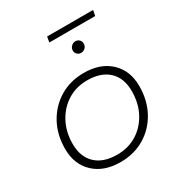

<svg xmlns="http://www.w3.org/2000/svg" viewBox="-187 -930 995 1063"><g transform="rotate(-30 310.0 -399.0)"><path d="M276 4Q170 4 107.5 -55Q45 -114 45 -213Q45 -303 83.5 -373.5Q122 -444 189.5 -485Q257 -526 344 -526Q450 -526 512.5 -467Q575 -408 575 -309Q575 -219 536.5 -148Q498 -77 430.5 -36.5Q363 4 276 4ZM280 -41Q351 -41 406 -75Q461 -109 493 -169Q525 -229 525 -306Q525 -389 476.5 -435Q428 -481 340 -481Q269 -481 214 -446.5Q159 -412 127 -352Q95 -292 95 -216Q95 -133 143.5 -87Q192 -41 280 -41ZM388 -629Q375 -629 364.5 -638.5Q354 -648 354 -662Q354 -679 365.5 -690Q377 -701 392 -701Q406 -701 416 -691.5Q426 -682 426 -667Q426 -651 415 -640Q404 -629 388 -629ZM264 -767 270 -802H564L557 -767Z"/></g></svg>

Font: Montserrat Light
Style: Italic
Weight: 300
Italic angle: -11.3°
Designer: Julieta Ulanovsky
Foundry: Julieta Ulanovsky
Version: Version 9.000; ttfautohint (v1.8.4.7-5d5b)